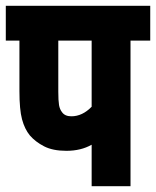

<svg xmlns="http://www.w3.org/2000/svg" viewBox="-20 -642 538 662"><path d="M430 -502V0H296V-143Q259 -122 209 -122Q162 -122 132 -137.5Q102 -153 83 -175Q65 -197 56 -230.5Q47 -264 47 -328V-502H0V-622H498V-502ZM296 -502H181V-326Q181 -295 183.5 -280Q186 -265 194 -255Q204 -241 226 -241Q264 -241 296 -274Z"/></svg>

Font: Noto Sans ExtraCondensed ExtraBold
Style: Italic
Weight: 800
Width: 2
Italic angle: -12°
Designer: Monotype Design Team
Foundry: Monotype Imaging Inc.
Version: Version 2.013; ttfautohint (v1.8.4.7-5d5b)